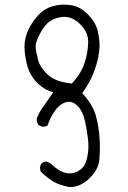

<svg xmlns="http://www.w3.org/2000/svg" viewBox="-20 -775 540 808"><path d="M129.9 -576.7Q129.9 -581.5 130.6 -586.4Q131.3 -591.3 132.3 -596.7Q137.2 -613.3 149.4 -635.3Q164.6 -662.1 177.7 -675.3Q197.8 -695.8 233.4 -702.6Q241.7 -704.1 249.5 -704.1Q286.6 -704.1 318.8 -671.9Q351.1 -639.6 351.1 -599.1Q351.1 -597.7 351.1 -596.2Q350.1 -555.7 336.7 -512.2Q323.2 -468.8 287.1 -428.7L282.7 -423.8L275.9 -424.3Q210.9 -431.6 179.2 -462.4Q148.4 -492.2 140.6 -522Q129.9 -563.5 129.9 -576.7ZM274.9 12.2Q319.8 12.2 358.4 -26.4Q394.5 -62.5 397.9 -102.5Q400.4 -128.9 400.4 -152.1Q400.4 -175.3 398.9 -194.8Q396 -241.2 384 -285.9Q372.1 -330.6 333 -375L326.2 -382.8L332 -391.6Q360.4 -431.2 376.5 -475.6Q398.9 -537.1 398.9 -583Q398.9 -607.9 393.1 -636.2Q385.3 -679.2 349.1 -715.3Q315.9 -748.5 277.8 -753.4Q263.7 -755.4 250 -755.4Q224.6 -755.4 201.7 -749Q167.5 -739.3 142.6 -712.9Q116.7 -685.1 100.6 -652.3Q83 -616.2 83 -579.1Q83 -549.8 91.8 -509.8Q102.1 -464.4 129.9 -433.6Q157.7 -402.8 188 -392.1L204.1 -386.7Q172.9 -341.3 157.2 -319.1Q141.6 -296.9 134.3 -274.4Q134.8 -260.3 141.6 -249.5L156.2 -242.2Q159.7 -241.7 163.1 -241.7Q172.9 -241.7 180.2 -247.1Q190.4 -277.8 208 -304.2Q227.5 -334 252.9 -343.3Q261.2 -346.7 269 -346.7Q289.1 -346.7 306.2 -329.6Q327.6 -308.6 336.9 -268.3Q346.2 -228 350.6 -187.5Q352.1 -173.8 352.1 -160.6Q352.1 -132.3 345.2 -105Q339.8 -81.5 325.4 -67.1Q311 -52.7 289.1 -47.4Q280.8 -45.4 272.9 -45.4Q235.4 -45.4 193.4 -86.9L177.7 -94.7Q175.8 -94.7 173.8 -94.7Q163.1 -94.7 156.2 -88.4Q152.3 -84 150.9 -80.1Q148.9 -74.7 147.9 -70.3L150.9 -53.2Q191.9 -14.6 217.8 -3.9Q243.7 6.8 272 12.2Q273.4 12.2 274.9 12.2Z"/></svg>

Font: NaikaiFont
Style: ExtraLight
Weight: 200
Version: Version 1.89